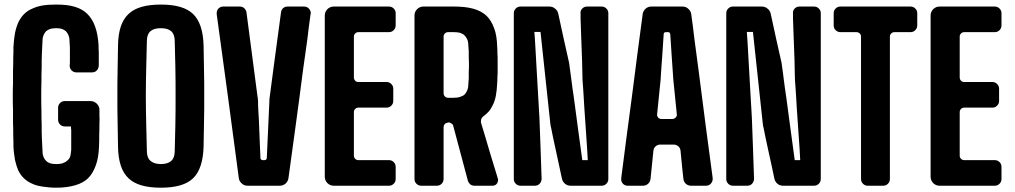

<svg xmlns="http://www.w3.org/2000/svg" viewBox="-20 -829 4531 857"><path d="M122.1 -9.8C135.7 -2.9 151.4 1 169.9 3.9C188.5 6.8 209 8.8 231.4 8.8C263.7 8.8 292 4.9 315.4 -2C339.8 -8.8 358.4 -19.5 373 -33.2C387.7 -47.9 398.4 -66.4 407.2 -89.8C416 -113.3 420.9 -141.6 421.9 -174.8C422.9 -191.4 422.9 -209 422.9 -226.6C423.8 -245.1 423.8 -262.7 423.8 -280.3C424.8 -291 424.8 -300.8 423.8 -310.5V-338.9C423.8 -349.6 419.9 -358.4 412.1 -366.2C404.3 -374 394.5 -377.9 383.8 -377.9H316.4H269.5C260.7 -377.9 253.9 -375 248 -369.1C242.2 -363.3 239.3 -356.4 239.3 -347.7V-294.9C239.3 -286.1 242.2 -279.3 248 -273.4C253.9 -267.6 260.7 -264.6 269.5 -264.6H296.9C296.9 -259.8 296.9 -254.9 297.9 -248V-228.5V-208V-187.5V-168C297.9 -162.1 297.9 -156.2 296.9 -151.4C295.9 -142.6 294.9 -133.8 292 -127C289.1 -120.1 284.2 -115.2 278.3 -110.4C272.5 -105.5 265.6 -102.5 257.8 -99.6C250 -97.7 241.2 -96.7 231.4 -96.7C221.7 -96.7 212.9 -97.7 205.1 -99.6C197.3 -102.5 191.4 -105.5 186.5 -110.4C181.6 -115.2 177.7 -120.1 174.8 -127C171.9 -133.8 169.9 -142.6 169.9 -151.4C168.9 -169.9 168 -189.5 167 -210C166 -230.5 166 -251 166 -271.5C165 -293 165 -314.5 165 -335.9C164.1 -356.4 164.1 -377.9 164.1 -400.4C164.1 -421.9 164.1 -443.4 165 -464.8C165 -486.3 165 -507.8 166 -529.3C166 -549.8 166 -570.3 167 -590.8C168 -611.3 168.9 -630.9 169.9 -650.4C169.9 -659.2 171.9 -666 174.8 -672.9C177.7 -679.7 181.6 -685.5 186.5 -690.4C191.4 -694.3 197.3 -697.3 205.1 -700.2C212.9 -702.1 221.7 -703.1 231.4 -703.1C240.2 -703.1 249 -702.1 255.9 -700.2C262.7 -697.3 268.6 -694.3 273.4 -690.4C278.3 -685.5 282.2 -679.7 285.2 -672.9C288.1 -666 290 -659.2 290 -650.4C291 -639.6 291 -628.9 292 -616.2V-578.1V-556.6C292 -549.8 292 -543 291 -536.1C291 -527.3 293.9 -520.5 299.8 -514.6C305.7 -508.8 312.5 -505.9 321.3 -505.9H390.6C399.4 -505.9 406.2 -508.8 411.1 -513.7C417 -519.5 419.9 -526.4 420.9 -535.2V-549.8V-566.4V-597.7C419.9 -608.4 419.9 -618.2 419.9 -627C418 -659.2 413.1 -687.5 404.3 -710.9C396.5 -733.4 384.8 -752 370.1 -766.6C355.5 -781.2 336.9 -792 313.5 -798.8C291 -805.7 263.7 -808.6 231.4 -808.6C209 -808.6 189.5 -807.6 170.9 -804.7C153.3 -801.8 137.7 -796.9 123 -790C109.4 -784.2 97.7 -776.4 87.9 -766.6C77.1 -755.9 69.3 -744.1 62.5 -730.5C55.7 -715.8 50.8 -700.2 46.9 -681.6C43.9 -663.1 41 -641.6 40 -619.1C40 -603.5 40 -586.9 39.1 -569.3C39.1 -551.8 39.1 -533.2 38.1 -514.6V-457C37.1 -437.5 37.1 -418 37.1 -397.5C37.1 -377.9 37.1 -358.4 38.1 -338.9V-280.3C39.1 -261.7 39.1 -243.2 39.1 -225.6C40 -207 40 -190.4 40 -174.8C41 -152.3 43.9 -132.8 46.9 -115.2C50.8 -97.7 55.7 -82 61.5 -68.4C68.4 -54.7 76.2 -43 86.9 -33.2C96.7 -23.4 108.4 -15.6 122.1 -9.8Z M698.2 8.8C764.6 8.8 812.5 -4.9 841.8 -33.2C871.1 -61.5 886.7 -108.4 888.7 -173.8C889.6 -210 889.6 -247.1 890.6 -285.2C891.6 -323.2 891.6 -361.3 891.6 -399.4C891.6 -437.5 891.6 -476.6 890.6 -514.6C889.6 -552.7 889.6 -589.8 888.7 -627C886.7 -692.4 871.1 -738.3 841.8 -766.6C812.5 -794.9 764.6 -808.6 698.2 -808.6C630.9 -808.6 583 -794.9 553.7 -766.6C523.4 -738.3 507.8 -692.4 506.8 -627C505.9 -590.8 505.9 -552.7 504.9 -514.6C503.9 -476.6 503.9 -438.5 503.9 -400.4C503.9 -362.3 503.9 -323.2 504.9 -285.2C505.9 -247.1 505.9 -210 506.8 -173.8C507.8 -108.4 523.4 -61.5 553.7 -33.2C583 -4.9 630.9 8.8 698.2 8.8ZM698.2 -96.7C677.7 -96.7 663.1 -101.6 652.3 -110.4C641.6 -119.1 636.7 -131.8 635.7 -150.4C634.8 -188.5 633.8 -228.5 632.8 -270.5C631.8 -313.5 630.9 -356.4 630.9 -400.4C630.9 -444.3 631.8 -488.3 632.8 -530.3C633.8 -572.3 634.8 -612.3 635.7 -650.4C636.7 -668 641.6 -681.6 652.3 -690.4C663.1 -699.2 677.7 -703.1 698.2 -703.1C717.8 -703.1 732.4 -699.2 743.2 -690.4C753.9 -681.6 758.8 -668 759.8 -650.4C760.7 -612.3 761.7 -572.3 762.7 -530.3C763.7 -488.3 763.7 -444.3 763.7 -400.4C763.7 -356.4 763.7 -313.5 762.7 -270.5C761.7 -228.5 760.7 -188.5 759.8 -150.4C758.8 -131.8 753.9 -119.1 744.1 -110.4C733.4 -101.6 718.8 -96.7 698.2 -96.7Z M947.3 -765.6C963.9 -643.6 980.5 -522.5 997.1 -400.4C1013.7 -278.3 1029.3 -156.2 1045.9 -34.2C1046.9 -24.4 1051.8 -16.6 1059.6 -9.8C1066.4 -2.9 1075.2 0 1085.9 0H1157.2H1228.5C1238.3 0 1247.1 -2.9 1254.9 -9.8C1261.7 -16.6 1266.6 -24.4 1267.6 -34.2C1276.4 -98.6 1287.1 -174.8 1298.8 -261.7C1310.5 -348.6 1322.3 -434.6 1333 -519.5C1339.8 -565.4 1345.7 -609.4 1351.6 -651.4C1356.4 -693.4 1361.3 -731.4 1366.2 -765.6C1367.2 -767.6 1367.2 -769.5 1367.2 -770.5C1367.2 -777.3 1364.3 -784.2 1359.4 -790C1353.5 -796.9 1345.7 -799.8 1336.9 -799.8H1263.7C1256.8 -799.8 1250 -797.9 1244.1 -793C1238.3 -788.1 1235.4 -781.2 1234.4 -774.4C1211.9 -605.5 1194.3 -479.5 1183.6 -394.5C1183.6 -392.6 1183.6 -390.6 1182.6 -387.7V-381.8C1177.7 -267.6 1173.8 -181.6 1170.9 -124C1170.9 -121.1 1169.9 -118.2 1168 -117.2C1166 -115.2 1164.1 -114.3 1161.1 -114.3H1152.3C1149.4 -114.3 1147.5 -115.2 1145.5 -117.2C1143.6 -118.2 1142.6 -120.1 1142.6 -123C1141.6 -135.7 1140.6 -159.2 1139.6 -191.4C1138.7 -223.6 1136.7 -256.8 1135.7 -290C1134.8 -307.6 1133.8 -324.2 1132.8 -340.8C1131.8 -356.4 1131.8 -370.1 1131.8 -380.9C1130.9 -383.8 1130.9 -385.7 1130.9 -387.7C1130.9 -390.6 1130.9 -392.6 1129.9 -394.5C1107.4 -563.5 1090.8 -689.5 1080.1 -774.4C1079.1 -781.2 1075.2 -788.1 1069.3 -793C1064.5 -797.9 1057.6 -799.8 1049.8 -799.8H976.6C967.8 -799.8 960.9 -796.9 954.1 -790C949.2 -784.2 947.3 -777.3 947.3 -770.5V-765.6Z M1429.7 -759.8V-400.4V-40C1429.7 -29.3 1433.6 -19.5 1441.4 -11.7C1449.2 -3.9 1459 0 1469.7 0H1715.8C1724.6 0 1731.4 -2.9 1737.3 -8.8C1743.2 -14.6 1746.1 -21.5 1746.1 -30.3V-84C1746.1 -92.8 1743.2 -99.6 1737.3 -105.5C1731.4 -111.3 1724.6 -114.3 1715.8 -114.3H1579.1C1574.2 -114.3 1569.3 -116.2 1565.4 -120.1C1561.5 -124 1559.6 -128.9 1559.6 -133.8V-329.1C1559.6 -334 1561.5 -338.9 1565.4 -342.8C1569.3 -346.7 1574.2 -348.6 1579.1 -348.6H1706.1C1713.9 -348.6 1720.7 -351.6 1726.6 -357.4C1732.4 -363.3 1735.4 -370.1 1735.4 -378.9V-432.6C1735.4 -441.4 1732.4 -448.2 1726.6 -454.1C1720.7 -460 1713.9 -462.9 1706.1 -462.9H1579.1C1574.2 -462.9 1569.3 -464.8 1565.4 -468.8C1561.5 -472.7 1559.6 -477.5 1559.6 -483.4V-666C1559.6 -670.9 1561.5 -675.8 1565.4 -679.7C1569.3 -683.6 1574.2 -685.5 1579.1 -685.5H1715.8C1724.6 -685.5 1731.4 -688.5 1737.3 -694.3C1743.2 -700.2 1746.1 -707 1746.1 -715.8V-769.5C1746.1 -778.3 1743.2 -785.2 1737.3 -791C1731.4 -796.9 1724.6 -799.8 1715.8 -799.8H1469.7C1459 -799.8 1449.2 -795.9 1441.4 -788.1C1433.6 -780.3 1429.7 -770.5 1429.7 -759.8Z M1830.1 -759.8V-394.5V-30.3C1830.1 -21.5 1833 -14.6 1838.9 -8.8C1844.7 -2.9 1851.6 0 1860.4 0H1929.7C1938.5 0 1945.3 -2.9 1951.2 -8.8C1957 -14.6 1960 -21.5 1960 -30.3V-261.7C1960 -266.6 1961.9 -271.5 1964.8 -274.4C1967.8 -278.3 1971.7 -280.3 1976.6 -281.2C1978.5 -281.2 1979.5 -281.2 1980.5 -282.2C1985.4 -283.2 1990.2 -281.2 1994.1 -278.3C1999 -275.4 2002 -272.5 2002.9 -267.6C2032.2 -158.2 2053.7 -76.2 2068.4 -22.5C2070.3 -15.6 2074.2 -10.7 2079.1 -5.9C2085 -2 2090.8 0 2097.7 0H2177.7C2186.5 0 2193.4 -2.9 2198.2 -9.8C2201.2 -14.6 2203.1 -19.5 2203.1 -24.4C2203.1 -27.3 2203.1 -29.3 2202.1 -32.2C2191.4 -66.4 2179.7 -106.4 2166 -150.4C2153.3 -194.3 2140.6 -237.3 2127.9 -278.3C2126 -284.2 2126 -290 2127.9 -296.9C2129.9 -302.7 2133.8 -307.6 2138.7 -310.5C2147.5 -317.4 2155.3 -324.2 2162.1 -332C2168.9 -339.8 2173.8 -348.6 2178.7 -358.4C2185.5 -371.1 2190.4 -385.7 2193.4 -402.3C2196.3 -418.9 2198.2 -436.5 2199.2 -457C2200.2 -467.8 2200.2 -477.5 2200.2 -486.3C2201.2 -495.1 2201.2 -503.9 2201.2 -512.7V-538.1V-563.5C2201.2 -572.3 2201.2 -581.1 2200.2 -590.8C2200.2 -600.6 2200.2 -610.4 2199.2 -621.1C2198.2 -653.3 2194.3 -680.7 2185.5 -703.1C2177.7 -725.6 2166 -744.1 2151.4 -758.8C2136.7 -772.5 2117.2 -783.2 2092.8 -790C2068.4 -796.9 2039.1 -799.8 2005.9 -799.8H1870.1C1859.4 -799.8 1849.6 -795.9 1841.8 -788.1C1834 -780.3 1830.1 -770.5 1830.1 -759.8ZM1979.5 -392.6C1974.6 -392.6 1969.7 -394.5 1965.8 -398.4C1961.9 -402.3 1960 -407.2 1960 -413.1V-666C1960 -670.9 1961.9 -675.8 1965.8 -679.7C1969.7 -683.6 1974.6 -685.5 1979.5 -685.5H2005.9C2016.6 -685.5 2025.4 -684.6 2033.2 -682.6C2042 -679.7 2048.8 -675.8 2053.7 -670.9C2058.6 -666 2062.5 -660.2 2065.4 -653.3C2068.4 -646.5 2070.3 -637.7 2070.3 -627.9C2071.3 -619.1 2071.3 -609.4 2072.3 -599.6V-569.3C2073.2 -559.6 2073.2 -549.8 2073.2 -539.1C2073.2 -529.3 2073.2 -519.5 2072.3 -509.8V-479.5C2071.3 -469.7 2071.3 -460 2070.3 -451.2C2070.3 -441.4 2068.4 -432.6 2065.4 -425.8C2062.5 -418.9 2058.6 -412.1 2053.7 -407.2C2048.8 -402.3 2042 -399.4 2033.2 -396.5C2025.4 -393.6 2015.6 -392.6 2004.9 -392.6H1979.5Z M2273.4 -769.5V-400.4V-30.3C2273.4 -21.5 2276.4 -14.6 2282.2 -8.8C2288.1 -2.9 2294.9 0 2303.7 0H2367.2C2376 0 2382.8 -2.9 2388.7 -8.8C2394.5 -15.6 2397.5 -22.5 2397.5 -31.2C2396.5 -71.3 2394.5 -119.1 2392.6 -173.8C2390.6 -227.5 2388.7 -271.5 2387.7 -304.7C2385.7 -335.9 2383.8 -375 2380.9 -421.9C2377.9 -468.8 2376 -514.6 2373 -559.6C2372.1 -584 2370.1 -606.4 2369.1 -628.9C2368.2 -651.4 2366.2 -669.9 2365.2 -686.5H2392.6C2412.1 -503.9 2426.8 -367.2 2436.5 -276.4C2437.5 -273.4 2437.5 -271.5 2437.5 -268.6C2438.5 -265.6 2438.5 -263.7 2439.5 -260.7C2445.3 -230.5 2453.1 -193.4 2462.9 -149.4C2472.7 -105.5 2481.4 -65.4 2488.3 -31.2C2490.2 -22.5 2495.1 -14.6 2502 -8.8C2508.8 -2.9 2517.6 0 2527.3 0H2665C2673.8 0 2680.7 -2.9 2686.5 -8.8C2692.4 -14.6 2695.3 -21.5 2695.3 -30.3V-770.5C2695.3 -778.3 2692.4 -785.2 2686.5 -791C2680.7 -796.9 2673.8 -799.8 2665 -799.8H2600.6C2591.8 -799.8 2585 -796.9 2579.1 -791C2573.2 -785.2 2570.3 -778.3 2571.3 -769.5C2571.3 -753.9 2571.3 -737.3 2572.3 -719.7C2573.2 -701.2 2573.2 -682.6 2574.2 -664.1C2575.2 -628.9 2577.1 -593.8 2578.1 -559.6C2579.1 -525.4 2579.1 -496.1 2580.1 -471.7C2581.1 -456.1 2583 -438.5 2584 -418C2585 -397.5 2586.9 -376 2587.9 -352.5C2590.8 -310.5 2593.8 -267.6 2596.7 -223.6C2599.6 -179.7 2602.5 -143.6 2603.5 -114.3H2579.1C2574.2 -148.4 2568.4 -191.4 2561.5 -243.2C2554.7 -294.9 2547.9 -346.7 2541 -396.5C2537.1 -422.9 2533.2 -449.2 2530.3 -473.6C2527.3 -498 2524.4 -520.5 2521.5 -539.1C2521.5 -541 2521.5 -543 2520.5 -545.9C2520.5 -547.9 2520.5 -549.8 2519.5 -551.8C2513.7 -579.1 2505.9 -614.3 2496.1 -656.2C2487.3 -698.2 2478.5 -736.3 2471.7 -768.6C2469.7 -777.3 2464.8 -785.2 2457 -791C2450.2 -796.9 2441.4 -799.8 2432.6 -799.8H2303.7C2294.9 -799.8 2288.1 -796.9 2282.2 -791C2276.4 -785.2 2273.4 -778.3 2273.4 -769.5Z M2848.6 -765.6C2832 -643.6 2816.4 -521.5 2800.8 -399.4C2784.2 -277.3 2768.6 -156.2 2752.9 -34.2V-30.3C2752 -22.5 2754.9 -15.6 2759.8 -9.8C2765.6 -2.9 2773.4 0 2782.2 0H2849.6C2858.4 0 2866.2 -2.9 2873 -8.8C2879.9 -15.6 2882.8 -22.5 2883.8 -31.2C2889.6 -86.9 2893.6 -128.9 2896.5 -156.2C2897.5 -164.1 2900.4 -170.9 2906.2 -175.8C2912.1 -180.7 2918.9 -183.6 2925.8 -183.6H2987.3C2995.1 -183.6 3002 -180.7 3007.8 -175.8C3013.7 -170.9 3016.6 -164.1 3017.6 -156.2C3022.5 -100.6 3027.3 -59.6 3030.3 -31.2C3031.2 -22.5 3034.2 -15.6 3041 -8.8C3047.9 -2.9 3055.7 0 3064.5 0H3130.9C3139.6 0 3147.5 -2.9 3153.3 -9.8C3158.2 -15.6 3161.1 -22.5 3161.1 -29.3V-34.2C3152.3 -97.7 3142.6 -173.8 3130.9 -260.7C3120.1 -347.7 3108.4 -433.6 3097.7 -518.6C3091.8 -564.5 3085.9 -608.4 3080.1 -650.4C3075.2 -692.4 3070.3 -731.4 3065.4 -765.6C3064.5 -775.4 3059.6 -783.2 3051.8 -790C3044.9 -796.9 3036.1 -799.8 3025.4 -799.8H2887.7C2877.9 -799.8 2869.1 -796.9 2861.3 -790C2854.5 -783.2 2849.6 -775.4 2848.6 -765.6ZM2980.5 -297.9H2957H2932.6C2926.8 -297.9 2921.9 -299.8 2918 -303.7C2914.1 -308.6 2912.1 -313.5 2913.1 -319.3C2919.9 -387.7 2924.8 -439.5 2928.7 -473.6C2929.7 -498 2932.6 -531.2 2935.5 -573.2C2938.5 -614.3 2940.4 -648.4 2942.4 -676.8C2942.4 -679.7 2943.4 -681.6 2945.3 -683.6C2947.3 -684.6 2949.2 -685.5 2952.1 -685.5H2961.9C2964.8 -685.5 2966.8 -684.6 2968.8 -683.6C2969.7 -681.6 2970.7 -679.7 2971.7 -676.8C2973.6 -648.4 2975.6 -614.3 2978.5 -573.2C2981.4 -531.2 2983.4 -498 2985.4 -473.6C2992.2 -405.3 2997.1 -353.5 3001 -319.3C3002 -313.5 3000 -308.6 2995.1 -303.7C2991.2 -299.8 2986.3 -297.9 2980.5 -297.9Z M3221.7 -769.5V-400.4V-30.3C3221.7 -21.5 3224.6 -14.6 3230.5 -8.8C3236.3 -2.9 3243.2 0 3252 0H3315.4C3324.2 0 3331.1 -2.9 3336.9 -8.8C3342.8 -15.6 3345.7 -22.5 3345.7 -31.2C3344.7 -71.3 3342.8 -119.1 3340.8 -173.8C3338.9 -227.5 3336.9 -271.5 3335.9 -304.7C3334 -335.9 3332 -375 3329.1 -421.9C3326.2 -468.8 3324.2 -514.6 3321.3 -559.6C3320.3 -584 3318.4 -606.4 3317.4 -628.9C3316.4 -651.4 3314.5 -669.9 3313.5 -686.5H3340.8C3360.4 -503.9 3375 -367.2 3384.8 -276.4C3385.7 -273.4 3385.7 -271.5 3385.7 -268.6C3386.7 -265.6 3386.7 -263.7 3387.7 -260.7C3393.6 -230.5 3401.4 -193.4 3411.1 -149.4C3420.9 -105.5 3429.7 -65.4 3436.5 -31.2C3438.5 -22.5 3443.4 -14.6 3450.2 -8.8C3457 -2.9 3465.8 0 3475.6 0H3613.3C3622.1 0 3628.9 -2.9 3634.8 -8.8C3640.6 -14.6 3643.6 -21.5 3643.6 -30.3V-770.5C3643.6 -778.3 3640.6 -785.2 3634.8 -791C3628.9 -796.9 3622.1 -799.8 3613.3 -799.8H3548.8C3540 -799.8 3533.2 -796.9 3527.3 -791C3521.5 -785.2 3518.6 -778.3 3519.5 -769.5C3519.5 -753.9 3519.5 -737.3 3520.5 -719.7C3521.5 -701.2 3521.5 -682.6 3522.5 -664.1C3523.4 -628.9 3525.4 -593.8 3526.4 -559.6C3527.3 -525.4 3527.3 -496.1 3528.3 -471.7C3529.3 -456.1 3531.2 -438.5 3532.2 -418C3533.2 -397.5 3535.2 -376 3536.1 -352.5C3539.1 -310.5 3542 -267.6 3544.9 -223.6C3547.9 -179.7 3550.8 -143.6 3551.8 -114.3H3527.3C3522.5 -148.4 3516.6 -191.4 3509.8 -243.2C3502.9 -294.9 3496.1 -346.7 3489.3 -396.5C3485.4 -422.9 3481.4 -449.2 3478.5 -473.6C3475.6 -498 3472.7 -520.5 3469.7 -539.1C3469.7 -541 3469.7 -543 3468.8 -545.9C3468.8 -547.9 3468.8 -549.8 3467.8 -551.8C3461.9 -579.1 3454.1 -614.3 3444.3 -656.2C3435.5 -698.2 3426.8 -736.3 3419.9 -768.6C3418 -777.3 3413.1 -785.2 3405.3 -791C3398.4 -796.9 3389.6 -799.8 3380.9 -799.8H3252C3243.2 -799.8 3236.3 -796.9 3230.5 -791C3224.6 -785.2 3221.7 -778.3 3221.7 -769.5Z M3823.2 -666V-347.7V-30.3C3823.2 -21.5 3826.2 -14.6 3832 -8.8C3837.9 -2.9 3844.7 0 3852.5 0H3921.9C3930.7 0 3937.5 -2.9 3943.4 -8.8C3949.2 -14.6 3952.1 -21.5 3952.1 -30.3V-666C3952.1 -670.9 3954.1 -675.8 3958 -679.7C3961.9 -683.6 3966.8 -685.5 3971.7 -685.5H4043.9C4052.7 -685.5 4059.6 -688.5 4065.4 -694.3C4071.3 -700.2 4074.2 -707 4074.2 -715.8V-769.5C4074.2 -778.3 4071.3 -785.2 4065.4 -791C4059.6 -796.9 4052.7 -799.8 4043.9 -799.8H3731.4C3722.7 -799.8 3715.8 -796.9 3710 -791C3704.1 -785.2 3701.2 -778.3 3701.2 -769.5V-715.8C3701.2 -707 3704.1 -700.2 3710 -694.3C3715.8 -688.5 3722.7 -685.5 3731.4 -685.5H3802.7C3808.6 -685.5 3813.5 -683.6 3817.4 -679.7C3821.3 -675.8 3823.2 -670.9 3823.2 -666Z M4133.8 -759.8V-400.4V-40C4133.8 -29.3 4137.7 -19.5 4145.5 -11.7C4153.3 -3.9 4163.1 0 4173.8 0H4419.9C4428.7 0 4435.5 -2.9 4441.4 -8.8C4447.3 -14.6 4450.2 -21.5 4450.2 -30.3V-84C4450.2 -92.8 4447.3 -99.6 4441.4 -105.5C4435.5 -111.3 4428.7 -114.3 4419.9 -114.3H4283.2C4278.3 -114.3 4273.4 -116.2 4269.5 -120.1C4265.6 -124 4263.7 -128.9 4263.7 -133.8V-329.1C4263.7 -334 4265.6 -338.9 4269.5 -342.8C4273.4 -346.7 4278.3 -348.6 4283.2 -348.6H4410.2C4418 -348.6 4424.8 -351.6 4430.7 -357.4C4436.5 -363.3 4439.5 -370.1 4439.5 -378.9V-432.6C4439.5 -441.4 4436.5 -448.2 4430.7 -454.1C4424.8 -460 4418 -462.9 4410.2 -462.9H4283.2C4278.3 -462.9 4273.4 -464.8 4269.5 -468.8C4265.6 -472.7 4263.7 -477.5 4263.7 -483.4V-666C4263.7 -670.9 4265.6 -675.8 4269.5 -679.7C4273.4 -683.6 4278.3 -685.5 4283.2 -685.5H4419.9C4428.7 -685.5 4435.5 -688.5 4441.4 -694.3C4447.3 -700.2 4450.2 -707 4450.2 -715.8V-769.5C4450.2 -778.3 4447.3 -785.2 4441.4 -791C4435.5 -796.9 4428.7 -799.8 4419.9 -799.8H4173.8C4163.1 -799.8 4153.3 -795.9 4145.5 -788.1C4137.7 -780.3 4133.8 -770.5 4133.8 -759.8Z"/></svg>

Font: Yellow Ladder Regular
Style: Regular
Weight: 400
Designer: Zima Creative
Version: Version 2.002